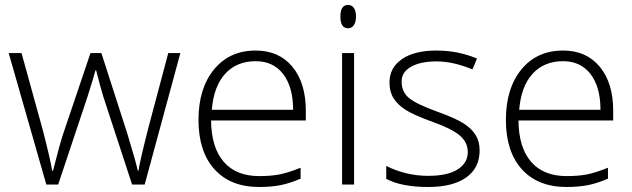

<svg xmlns="http://www.w3.org/2000/svg" viewBox="-20 -745 2553 775"><path d="M513.2 0 397 -355Q385.7 -391.1 368.2 -460.9H365.2L355 -424.8L333 -354L214.8 0H167L15.1 -530.8H66.9L151.9 -223.1Q181.6 -108.9 190.9 -55.2H193.8Q222.7 -169.4 235.8 -207L345.2 -530.8H389.2L493.2 -208Q528.3 -93.3 536.1 -56.2H539.1Q543 -87.9 578.1 -226.1L659.2 -530.8H708L564 0Z M1026.4 9.8Q910.6 9.8 845.9 -61.5Q781.2 -132.8 781.2 -261.2Q781.2 -388.2 843.8 -464.6Q906.2 -541 1012.2 -541Q1106 -541 1160.2 -475.6Q1214.4 -410.2 1214.4 -297.9V-258.8H832Q833 -149.4 883.1 -91.8Q933.1 -34.2 1026.4 -34.2Q1071.8 -34.2 1106.2 -40.5Q1140.6 -46.9 1193.4 -67.9V-23.9Q1148.4 -4.4 1110.4 2.7Q1072.3 9.8 1026.4 9.8ZM1012.2 -498Q935.5 -498 889.2 -447.5Q842.8 -397 835 -301.8H1163.1Q1163.1 -394 1123 -446Q1083 -498 1012.2 -498Z M1409.2 0H1360.8V-530.8H1409.2ZM1354 -678.2Q1354 -725.1 1384.8 -725.1Q1399.9 -725.1 1408.4 -712.9Q1417 -700.7 1417 -678.2Q1417 -656.2 1408.4 -643.6Q1399.9 -630.9 1384.8 -630.9Q1354 -630.9 1354 -678.2Z M1916 -138.2Q1916 -66.9 1861.8 -28.6Q1807.6 9.8 1708 9.8Q1601.6 9.8 1539.1 -22.9V-75.2Q1619.1 -35.2 1708 -35.2Q1786.6 -35.2 1827.4 -61.3Q1868.2 -87.4 1868.2 -130.9Q1868.2 -170.9 1835.7 -198.2Q1803.2 -225.6 1729 -252Q1649.4 -280.8 1617.2 -301.5Q1585 -322.3 1568.6 -348.4Q1552.2 -374.5 1552.2 -412.1Q1552.2 -471.7 1602.3 -506.3Q1652.3 -541 1742.2 -541Q1828.1 -541 1905.3 -508.8L1887.2 -464.8Q1809.1 -497.1 1742.2 -497.1Q1677.2 -497.1 1639.2 -475.6Q1601.1 -454.1 1601.1 -416Q1601.1 -374.5 1630.6 -349.6Q1660.2 -324.7 1746.1 -293.9Q1817.9 -268.1 1850.6 -247.3Q1883.3 -226.6 1899.7 -200.2Q1916 -173.8 1916 -138.2Z M2267.1 9.8Q2151.4 9.8 2086.7 -61.5Q2022 -132.8 2022 -261.2Q2022 -388.2 2084.5 -464.6Q2147 -541 2252.9 -541Q2346.7 -541 2400.9 -475.6Q2455.1 -410.2 2455.1 -297.9V-258.8H2072.8Q2073.7 -149.4 2123.8 -91.8Q2173.8 -34.2 2267.1 -34.2Q2312.5 -34.2 2346.9 -40.5Q2381.3 -46.9 2434.1 -67.9V-23.9Q2389.2 -4.4 2351.1 2.7Q2313 9.8 2267.1 9.8ZM2252.9 -498Q2176.3 -498 2129.9 -447.5Q2083.5 -397 2075.7 -301.8H2403.8Q2403.8 -394 2363.8 -446Q2323.7 -498 2252.9 -498Z"/></svg>

Font: Zoram GWeb Light
Style: Regular
Weight: 300
Foundry: Ascender Corporation
Version: Version 1.000